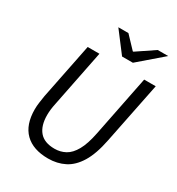

<svg xmlns="http://www.w3.org/2000/svg" viewBox="-200 -966 1015 1102"><g transform="rotate(30 308.0 -415.0)"><path d="M285.8 12Q185.9 12 132.4 -40.6Q78.9 -93.3 78.9 -195.3Q78.9 -216.6 82.2 -239.9Q85.4 -263.1 89.4 -287.8L163.3 -656.3H241.1L166.2 -281Q161.4 -258.9 159.1 -239.5Q156.8 -220.1 156.8 -202.1Q156.8 -131.8 189.3 -93.4Q221.8 -55.1 289.8 -55.1Q328.3 -55.1 360.7 -72.6Q393.2 -90.2 417.6 -133.7Q442.1 -177.1 457.3 -253.9L537.6 -656.3H614.2L532.5 -250.9Q512.9 -151.6 477.6 -94.2Q442.3 -36.7 393.8 -12.4Q345.4 12 285.8 12ZM361.5 -707.6 259 -842.3H325.8L400 -764.1H404L520.1 -842.3H589.4L433.1 -707.6Z"/></g></svg>

Font: Source Sans 3
Style: Italic
Weight: 200
Italic angle: -11°
Designer: Paul D. Hunt
Foundry: Adobe
Version: Version 3.046;hotconv 1.0.118;makeotfexe 2.5.65603